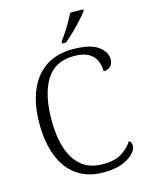

<svg xmlns="http://www.w3.org/2000/svg" viewBox="-136 -1015 858 1109"><g transform="rotate(-15 292.5 -460.5)"><path d="M344 10Q249 10 185 -35.5Q121 -81 89 -163.5Q57 -246 57 -358Q57 -469 90.5 -551.5Q124 -634 190 -679Q256 -724 353 -724Q457 -724 504 -690Q551 -656 551 -611Q551 -584 535 -569Q519 -554 494 -554Q494 -589 481 -618.5Q468 -648 436.5 -666Q405 -684 350 -684Q236 -684 183 -597.5Q130 -511 130 -358Q130 -261 153.5 -189Q177 -117 226 -77Q275 -37 352 -37Q425 -37 466.5 -64Q508 -91 530 -127Q546 -118 546 -95Q546 -76 524.5 -51.5Q503 -27 458.5 -8.5Q414 10 344 10ZM304 -784Q319 -803 336 -829Q353 -855 368.5 -882Q384 -909 395 -931H473V-921Q460 -904 434 -875Q408 -846 378.5 -817.5Q349 -789 326 -771H304Z"/></g></svg>

Font: Noto Serif Tamil Light
Style: Regular
Weight: 300
Designer: Indian Type Foundry, Tom Grace, and the Monotype Design Team
Foundry: Monotype Imaging Inc.
Version: Version 2.004; ttfautohint (v1.8.4.7-5d5b)